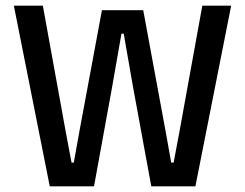

<svg xmlns="http://www.w3.org/2000/svg" viewBox="-20 -659 866 679"><path d="M156 0 29 -639H131.5L212 -195.5L233 -84H241L261 -195.5L340.5 -623H486.5L565.5 -195.5L585.5 -84H594L615 -195.5L695.5 -639H797.5L671 0H515L451 -348.5L417.5 -540H409.5L376 -348.5L312.5 0Z"/></svg>

Font: Anek Odia Medium Medium
Style: Regular
Weight: 500
Version: Version 1.003